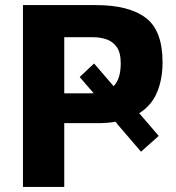

<svg xmlns="http://www.w3.org/2000/svg" viewBox="-20 -733 689 753"><path d="M70 0V-713H356Q485.5 -713 551.5 -663.2Q617.5 -613.5 617.5 -488.5Q617.5 -422.5 596 -371Q574.5 -319.5 526 -289Q561.5 -247.5 602.5 -200L533 -138Q507 -169 483.2 -196.2Q459.5 -223.5 439.5 -247L433.5 -255.5Q401 -250 363.5 -250H232V0ZM346.5 -587H232V-367H334.5Q341 -367 347.5 -367.5Q334.5 -382 320.8 -398Q307 -414 292.5 -431L349 -484Q370 -459.5 389 -437.5Q408 -415.5 425.5 -395Q453.5 -422.5 453.5 -485Q453.5 -527 437.5 -549Q421.5 -571 396.8 -579Q372 -587 346.5 -587Z"/></svg>

Font: Commissioner
Style: Bold
Weight: 700
Designer: Kostas Bartsokas
Foundry: Kostas Bartsokas
Version: Version 1.000; ttfautohint (v1.8.3)